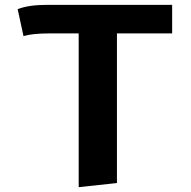

<svg xmlns="http://www.w3.org/2000/svg" viewBox="-20 -551 790 793"><path d="M53 -513Q97 -531 175 -531H691V-413H463V205L305 222V-413H183Q115 -413 77 -402Z"/></svg>

Font: Fix15 Mono
Style: Bold
Weight: 700
Designer: Carrois Corporate & Edenspiekermann AG
Foundry: Carrois Corporate GbR & Edenspiekermann AG
Version: Version 3.206